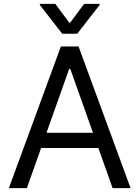

<svg xmlns="http://www.w3.org/2000/svg" viewBox="-20 -966 716 986"><path d="M117.9 0H25.6L292.6 -727.3H383.5L650.6 0H558.2L485.1 -206H191.1ZM218.8 -284.1H457.4L340.9 -612.2H335.2ZM264.2 -946 338.1 -846.6 411.9 -946H491.5V-940.3L376.4 -792.6H299.7L184.7 -940.3V-946Z"/></svg>

Font: Inter Zeller
Style: Regular
Weight: 400
Designer: Rasmus Andersson; Joe Bland
Foundry: zeller
Version: Version 3.015;git-dec3a8cb1